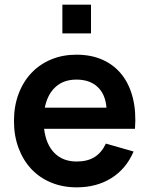

<svg xmlns="http://www.w3.org/2000/svg" viewBox="-20 -790 642 825"><path d="M248 -770H371V-646.5H248ZM309.5 -96Q356 -96 386.5 -115.2Q417 -134.5 435 -173L554 -139Q522.5 -65 459 -25Q395.5 15 309.5 15Q249 15 199.2 -5.8Q149.5 -26.5 114.2 -64.2Q79 -102 59.5 -154.5Q40 -207 40 -270Q40 -334 59.8 -386.5Q79.5 -439 115 -476.5Q150.5 -514 199.8 -534.5Q249 -555 308.5 -555Q373 -555 422.2 -532.5Q471.5 -510 504 -468.5Q536.5 -427 551 -368.2Q565.5 -309.5 560 -236.5H169.5Q177.5 -169.5 213.8 -132.8Q250 -96 309.5 -96ZM437.5 -327.5Q433 -385 399.2 -416.5Q365.5 -448 308.5 -448Q253.5 -448 218.8 -416.5Q184 -385 172.5 -327.5Z"/></svg>

Font: Vela Sans Bd
Style: Bold
Weight: 700
Designer: Principal design: Mikhail Sharanda - project Manrope.
Design modification: Ravid Balaliev
Foundry: Mikhail Sharanda
Version: Version 1.001